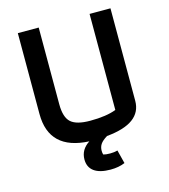

<svg xmlns="http://www.w3.org/2000/svg" viewBox="-116 -710 859 977"><g transform="rotate(-15 313.0 -221.5)"><path d="M230 91Q230 39 278 8Q69 -2 69 -192V-618H179V-214Q179 -145 208.5 -118.5Q238 -92 310 -92Q395 -92 447 -112V-618H557V-131Q557 -12 372 5Q346 21 336 36Q326 51 326 71Q326 82 329 91Q342 95 365 95Q387 95 404 90L422 161Q389 175 346 175Q289 175 259.5 153.5Q230 132 230 91Z"/></g></svg>

Font: Athiti SemiBold
Style: Regular
Weight: 600
Designer: CadsonDemak Team
Foundry: CadsonDemak
Version: Version 1.033